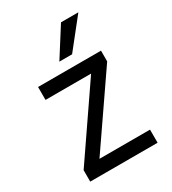

<svg xmlns="http://www.w3.org/2000/svg" viewBox="-176 -809 805 901"><g transform="rotate(-30 226.5 -358.0)"><path d="M409 0H44V-62L301 -437H54V-507H395V-449L135 -71H409ZM269 -560H200L299 -716H393Z"/></g></svg>

Font: Hind Guntur
Style: Regular
Weight: 400
Designer: Manushi Parikh, Hitesh Malaviya
Foundry: Indian Type Foundry
Version: Version 1.002;PS 1.0;hotconv 1.0.86;makeotf.lib2.5.63406; tt